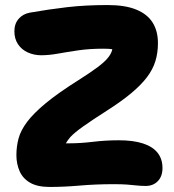

<svg xmlns="http://www.w3.org/2000/svg" viewBox="-20 -730 690 761"><path d="M177 11Q128 11 99 -6Q70 -23 57.5 -52Q45 -81 45 -115Q45 -149 53.5 -181Q62 -213 87.5 -247Q113 -281 162 -321.5Q211 -362 292 -413Q341 -444 368 -464.5Q395 -485 407.5 -500.5Q420 -516 424 -530Q424 -533 425 -535Q413 -537 389 -537Q335 -537 290.5 -530.5Q246 -524 210 -517.5Q174 -511 143 -511Q115 -511 90.5 -522Q66 -533 51.5 -554.5Q37 -576 37 -606Q37 -636 54 -655.5Q71 -675 99 -680Q173 -693 245.5 -701.5Q318 -710 407 -710Q476 -710 520 -692Q564 -674 585 -640.5Q606 -607 606 -559Q606 -521 596 -488Q586 -455 562.5 -424Q539 -393 500 -360.5Q461 -328 403 -291Q345 -254 310.5 -229.5Q276 -205 259 -187Q248 -174 241 -162Q249 -162 259 -162Q299 -162 349 -168Q399 -174 451 -174Q508 -174 546.5 -161.5Q585 -149 604.5 -124.5Q624 -100 624 -64Q624 -31 605.5 -12Q587 7 558 7Q538 7 521 5Q504 3 483 1.5Q462 0 430 0Q360 0 296.5 5.5Q233 11 177 11Z"/></svg>

Font: Shantell Sans Light ExtraBold
Style: Regular
Weight: 800
Version: Version 1.011;[c5ecc13dd]